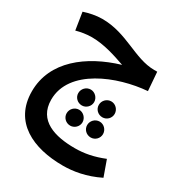

<svg xmlns="http://www.w3.org/2000/svg" viewBox="-186 -645 963 1038"><g transform="rotate(30 295.5 -126.0)"><path d="M360 271C424 271 501 259 584 218L549 120C485 146 429 157 369 157C246 157 128 124 128 -7C128 -197 376 -294 558 -308L549 -424H530C407 -424 305 -523 150 -523C111 -523 70 -514 37 -503L54 -395C82 -403 117 -409 151 -409C226 -409 304 -383 366 -361C175 -304 15 -182 15 6C15 198 175 271 360 271ZM287 -62C313 -62 336 -84 336 -111C336 -138 313 -161 287 -161C259 -161 237 -138 237 -111C237 -84 259 -62 287 -62ZM415 -62C442 -62 464 -84 464 -111C464 -138 442 -161 415 -161C387 -161 365 -138 365 -111C365 -84 387 -62 415 -62ZM287 64C313 64 336 42 336 15C336 -12 313 -35 287 -35C259 -35 237 -12 237 15C237 42 259 64 287 64ZM415 64C442 64 464 42 464 15C464 -12 442 -35 415 -35C387 -35 365 -12 365 15C365 42 387 64 415 64Z"/></g></svg>

Font: Noto Sans Arabic UI Cn SmBd
Style: Regular
Weight: 600
Width: 3
Designer: Monotype Design Team, Nadine Chahine and Nizar Qandah
Foundry: Monotype Imaging Inc.
Version: Version 2.010